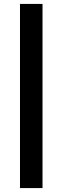

<svg xmlns="http://www.w3.org/2000/svg" viewBox="-20 -720 318 980"><path d="M197 240H82V-700H197Z"/></svg>

Font: Tilda Sans Bold
Style: Regular
Weight: 700
Designer: ParaType Ltd
Foundry: ParaType Ltd
Version: Version 1.009